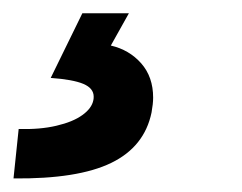

<svg xmlns="http://www.w3.org/2000/svg" viewBox="-79 -20 366 290"><path d="M62 131.3Q62.5 129.4 62.5 126Q62.5 113.3 46.9 106.7Q31.2 100.1 -2.4 97.7L45.4 0H115.7L88.4 48.8Q116.2 55.2 134.3 75.7Q152.3 96.2 152.3 127.4Q152.3 136.7 149.9 149.9Q139.2 201.7 88.9 226.1Q38.6 250.5 -58.6 249.5L-50.8 174.8Q-18.6 175.8 6.3 169.9Q31.2 164.1 45.4 153.8Q59.6 143.6 62 131.3Z"/></svg>

Font: Reddit Sans Fudge ExBold Italic
Style: Regular
Weight: 800
Italic angle: -11.25°
Designer: Stephen Hutchings
Version: Version 1.013